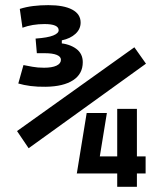

<svg xmlns="http://www.w3.org/2000/svg" viewBox="-20 -723 626 743"><path d="M90.8 -149.4 45.9 -215.8 500 -540 544.9 -476.6ZM277.3 -51.8 315.4 -285.6H393.6L355.5 -51.8ZM276.9 -51.8 307.1 -117.7H438V-51.8ZM505.4 -51.8V-117.7H543.5V-51.8ZM433.6 0V-301.8H509.8V0ZM157.2 -387.2Q125.5 -386.7 98.6 -390.1Q71.8 -393.6 50.8 -399.9L70.8 -471.2Q85.9 -468.3 105.7 -464.6Q125.5 -460.9 150.4 -460.9Q181.6 -460.9 198.7 -469Q215.8 -477.1 215.8 -491.7Q215.8 -503.9 199.7 -510.5Q183.6 -517.1 153.8 -517.1H122.6V-564L207 -556.6Q249 -553.2 274.7 -534.4Q300.3 -515.6 300.3 -482.4Q300.3 -437 262.9 -412.6Q225.6 -388.2 157.2 -387.2ZM122.6 -517.1 117.7 -573.7Q165 -577.1 186 -585.7Q207 -594.2 207 -606Q207 -629.9 152.3 -629.9Q105 -629.9 66.9 -615.7L56.6 -688.5Q81.1 -696.3 108.6 -699.7Q136.2 -703.1 167 -703.1Q227.1 -703.1 259.5 -685.8Q292 -668.5 292 -635.7Q292 -610.4 272 -592Q252 -573.7 219.2 -566.9V-531.7Z"/></svg>

Font: Cascadia Mono
Style: Regular
Weight: 400
Monospace: yes
Designer: Aaron Bell
Foundry: Saja Typeworks
Version: Version 2102.003